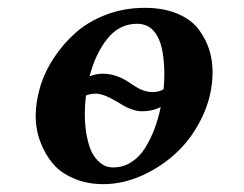

<svg xmlns="http://www.w3.org/2000/svg" viewBox="-20 -464 628 494"><path d="M198.2 -172.9Q198.2 -137.7 203.9 -111.1Q209.5 -84.5 217.3 -70.3Q225.1 -56.2 235.6 -47.1Q246.1 -38.1 254.4 -35.6Q262.7 -33.2 271 -33.2Q296.9 -33.2 318.1 -46.9Q339.4 -60.5 353.8 -84Q368.2 -107.4 377.7 -133.1Q387.2 -158.7 393.6 -188.5Q372.1 -177.7 345.2 -177.7Q334 -177.7 321.5 -181.9Q309.1 -186 302 -189.9Q294.9 -193.8 281.2 -202.1Q246.6 -223.1 226.1 -223.1Q213.4 -223.1 201.2 -218.3Q198.2 -194.3 198.2 -172.9ZM71.8 -165Q71.8 -201.7 83.3 -240.2Q94.7 -278.8 118.7 -315.2Q142.6 -351.6 175.3 -380.4Q208 -409.2 253.9 -426.5Q299.8 -443.8 352.1 -443.8Q401.4 -443.8 437.3 -428.5Q473.1 -413.1 491.7 -387.7Q510.3 -362.3 518.6 -335.2Q526.9 -308.1 526.9 -278.8Q526.9 -221.2 502.2 -167.2Q477.5 -113.3 438 -75Q398.4 -36.6 347.7 -13.4Q296.9 9.8 246.1 9.8Q205.6 9.8 173.3 -3.4Q141.1 -16.6 122.6 -35.9Q104 -55.2 92 -80.1Q80.1 -105 75.9 -125.7Q71.8 -146.5 71.8 -165ZM210.4 -267.6Q227.1 -274.4 245.1 -274.4Q281.2 -274.4 318.8 -247.6Q347.7 -227.1 371.6 -227.1Q389.2 -227.1 400.9 -234.4Q402.8 -253.9 402.8 -272Q402.8 -402.8 333 -402.8Q287.1 -402.8 256.3 -364.5Q225.6 -326.2 210.4 -267.6Z"/></svg>

Font: Linux Libertine G
Style: Bold Italic
Weight: 700
Italic angle: -11.5°
Designer: Philipp H. Poll
Foundry: Philipp H. Poll
Version: Version 4.1.0